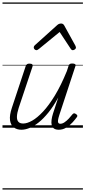

<svg xmlns="http://www.w3.org/2000/svg" viewBox="-20 -1026 686 1542"><path d="M152 16Q116 16 91 -2.5Q66 -21 60.5 -60.5Q55 -100 76 -162L186 -494Q191 -506 197 -510.5Q203 -515 217 -515Q233 -515 239 -509Q245 -503 241 -491L130 -159Q117 -118 116 -90Q115 -62 127.5 -48Q140 -34 166 -34Q198 -34 238.5 -57Q279 -80 325.5 -129.5Q372 -179 421 -259.5Q470 -340 517 -455L530 -495Q534 -508 540.5 -512Q547 -516 560 -516Q577 -516 583.5 -510.5Q590 -505 585 -493L456 -101Q448 -76 446 -61Q444 -46 448.5 -39Q453 -32 464 -32Q481 -32 498.5 -44Q516 -56 532.5 -73.5Q549 -91 562 -108Q569 -116 575.5 -116Q582 -116 590 -110Q600 -104 601 -97.5Q602 -91 597 -85Q585 -68 563.5 -44Q542 -20 513.5 -2Q485 16 452 16Q428 16 414 6.5Q400 -3 395.5 -20.5Q391 -38 394 -62.5Q397 -87 406 -115L448 -243Q409 -172 369 -122.5Q329 -73 290.5 -42.5Q252 -12 217 2Q182 16 152 16ZM273 -623Q264 -623 257.5 -630Q251 -637 251 -645Q251 -650 253 -654Q255 -658 259 -662L440 -825Q448 -832 455.5 -834.5Q463 -837 471 -837Q478 -837 484 -834Q490 -831 495 -823L585 -660Q587 -655 588.5 -651Q590 -647 590 -644Q590 -635 581 -629Q572 -623 565 -623Q559 -623 555 -626Q551 -629 548 -634L459 -769L294 -634Q287 -629 282.5 -626Q278 -623 273 -623ZM0 486H646V496H0ZM0 -20H646V0H0ZM0 -505H646V-500H0ZM0 -1006H646V-996H0Z"/></svg>

Font: Playwrite CA Guides
Style: Regular
Weight: 400
Designer: Veronika Burian, José Scaglione
Foundry: TypeTogether
Version: Version 1.003